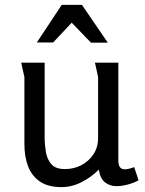

<svg xmlns="http://www.w3.org/2000/svg" viewBox="-20 -754 593 787"><path d="M163 -497V-191Q163 -162 168 -131.5Q173 -101 190.5 -81Q208 -61 246 -61Q283 -61 313.5 -77Q344 -93 363 -121.5Q382 -150 382 -188V-438Q382 -439 379 -452.5Q376 -466 373 -480.5Q370 -495 369 -497H465V-97Q465 -78 471.5 -69Q478 -60 492 -60Q506 -60 530 -69L548 -15Q528 -4 503.5 2.5Q479 9 457 9Q431 9 411 -6Q391 -21 385 -59Q356 -29 315.5 -8Q275 13 232 13Q177 13 143.5 -10Q110 -33 95 -72.5Q80 -112 80 -164V-438L67 -497ZM274 -661 198 -580H131L233 -734H316L422 -579H353Z"/></svg>

Font: Rosario Light Light
Style: Regular
Weight: 300
Version: Version 1.101; ttfautohint (v1.8.1.43-b0c9)